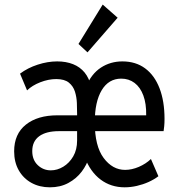

<svg xmlns="http://www.w3.org/2000/svg" viewBox="-20 -800 770 828"><path d="M195.3 7.8Q150.4 7.8 115.5 -11.5Q80.6 -30.8 60.8 -65.7Q41 -100.6 41 -147.5Q41 -222.2 91.6 -262.5Q142.1 -302.7 227.5 -302.7H328.1V-234.4H234.4Q178.7 -234.4 148.9 -212.4Q119.1 -190.4 119.1 -148.4Q119.1 -110.4 142.8 -87.9Q166.5 -65.4 199.2 -65.4Q227.1 -65.4 252.9 -81.1Q278.8 -96.7 295.7 -125.5Q312.5 -154.3 312.5 -194.3V-310.5Q312.5 -330.6 311.5 -356Q310.5 -381.3 303.2 -404.8Q295.9 -428.2 277.1 -443.6Q258.3 -459 222.7 -459Q189 -459 153.8 -445.3Q118.7 -431.6 96.7 -410.2L66.4 -482.4Q99.6 -507.3 142.6 -521.2Q185.5 -535.2 226.6 -535.2Q265.1 -535.2 295.2 -523.2Q325.2 -511.2 345 -487.1Q364.7 -462.9 373 -425.8H350.6Q374 -481.4 415 -508.3Q456.1 -535.2 507.8 -535.2Q565.4 -535.2 606 -505.1Q646.5 -475.1 668 -419.4Q689.5 -363.8 689.5 -287.1Q689.5 -269 688.2 -256.1Q687 -243.2 685.5 -234.4H375L374 -302.7H610.4Q611.3 -353 598.1 -388.4Q585 -423.8 560.3 -442.4Q535.6 -460.9 502.9 -460.9Q448.7 -460.9 418.7 -411.1Q388.7 -361.3 388.7 -272.5Q388.7 -169.9 427 -118.7Q465.3 -67.4 519.5 -67.4Q548.3 -67.4 578.6 -80.3Q608.9 -93.3 630.9 -114.3L663.1 -40Q644.5 -25.9 620.6 -15.1Q596.7 -4.4 570.1 1.7Q543.5 7.8 517.6 7.8Q458.5 7.8 414.1 -25.4Q369.6 -58.6 344.7 -123H364.3Q355 -89.8 332.3 -59.8Q309.6 -29.8 274.9 -11Q240.2 7.8 195.3 7.8ZM357.4 -574.2 318.4 -610.4 422.9 -780.3 487.3 -723.6Z"/></svg>

Font: Reddit Sans Condensed
Style: Regular
Weight: 400
Designer: Stephen Hutchings
Foundry: Reddit
Version: Version 1.014